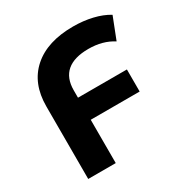

<svg xmlns="http://www.w3.org/2000/svg" viewBox="-164 -845 943 979"><g transform="rotate(-30 307.5 -356.0)"><path d="M239 -428V-385H527V-255H239V0H77V-427Q77 -562 161.5 -637Q246 -712 398 -712Q458 -712 511 -699.5Q564 -687 603 -663L553 -535Q493 -574 409 -574Q325 -574 282 -537.5Q239 -501 239 -428Z"/></g></svg>

Font: Montserrat Alternates
Style: Bold
Weight: 700
Designer: Julieta Ulanovsky
Foundry: Julieta Ulanovsky
Version: Version 7.200